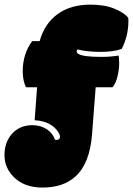

<svg xmlns="http://www.w3.org/2000/svg" viewBox="-92 -721 584 843"><path d="M248.5 -503.9Q291.5 -493.2 349.1 -493.2Q406.7 -493.2 442.4 -506.3Q471.7 -563.5 471.7 -627.9V-635.7Q471.7 -638.2 470.7 -643.1Q453.1 -665.5 409.9 -683.1Q366.7 -700.7 305.2 -700.7Q218.8 -700.7 161.4 -659.4Q104 -618.2 82 -540.5H49.3Q7.8 -484.4 7.8 -407.7Q7.8 -367.2 22 -337.9H70.8L60.1 -192.9Q111.3 -190.9 144 -163.6Q156.7 -152.8 164.1 -140.9Q171.4 -128.9 171.4 -121.1Q171.4 -106.9 156.2 -106.9H153.3Q150.9 -106.9 149.4 -107.4Q140.1 -135.3 114.7 -152.8Q86.4 -171.4 49.8 -171.4Q-6.3 -171.4 -41 -131.8Q-72.3 -95.2 -72.3 -39.8Q-72.3 15.6 -31.2 56.6Q14.6 102.5 94.2 102.5Q186 102.5 238.8 54.2Q301.8 -2.4 312 -129.4L328.1 -337.9H402.3Q416 -354 423.6 -384.5Q431.2 -415 431.2 -442.1Q431.2 -469.2 428.2 -477.1Q394 -471.2 353.5 -471.2Q268.6 -471.2 250 -485.8Q244.6 -489.7 244.6 -494.9Q244.6 -500 248.5 -503.9Z"/></svg>

Font: Friends & Family
Style: Regular
Weight: 400
Designer: Sarang Kulkarni, Maithili Shingre, Noopur Datye
Foundry: Ek Type
Version: Version 1.000;hotconv 1.0.117;makeotfexe 2.5.65602